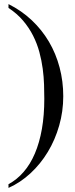

<svg xmlns="http://www.w3.org/2000/svg" viewBox="-20 -715 373 950"><path d="M293 -238.8Q293 -164.1 272.9 -93.8Q252.9 -23.4 216.8 36.4Q180.7 96.2 130.9 142.3Q81.1 188.5 22 214.8V196.3Q64 173.8 96.9 135.7Q129.9 97.7 152.6 44.4Q175.3 -8.8 187.3 -76.7Q199.2 -144.5 199.2 -226.1Q199.2 -257.8 198 -295.9Q196.8 -334 191.4 -374.8Q186 -415.5 174.8 -457.3Q163.6 -499 143.8 -538.3Q124 -577.6 94.2 -612.8Q64.5 -647.9 22 -675.8V-694.8Q86.4 -662.6 137 -615Q187.5 -567.4 222.2 -508.5Q256.8 -449.7 274.9 -381.1Q293 -312.5 293 -238.8Z"/></svg>

Font: Doulos SIL Phon
Style: Regular
Weight: 400
Designer: Walt Agee, Victor Gaultney, Peter Martin, Debbi Hosken, Becca Hirsbrunner
Foundry: SIL International
Version: Version 5.000